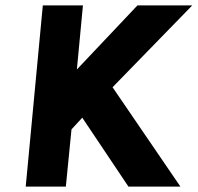

<svg xmlns="http://www.w3.org/2000/svg" viewBox="-20 -693 734 713"><path d="M139 -673H288L265.5 -435L490.5 -673H694L398 -369L650 0H457L285.5 -256L245.5 -212.5L224.5 0H75.5Z"/></svg>

Font: Karla ExtraBold
Style: Italic
Weight: 800
Italic angle: -8°
Designer: Jonathan Pinhorn
Version: Version 2.004;gftools[0.9.33]